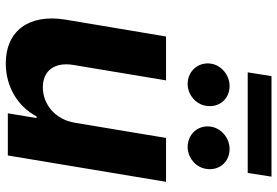

<svg xmlns="http://www.w3.org/2000/svg" viewBox="-167 -782 956 662"><g transform="rotate(90 311.0 -451.0)"><path d="M403.4 -232.2C391.7 -159.1 335.6 -120.7 281.2 -120.7C223.7 -120.7 193.5 -160.9 203.8 -225.1L257.1 -545.5H105.8L47.6 -198.2C27 -70.7 88.4 7.1 198.2 7.1C280.2 7.1 347.7 -35.2 381.4 -99.1H387.1L370.7 0H516L606.9 -545.5H455.6ZM199.6 -701.3C192.5 -657.7 224.4 -620 269.5 -620C306.5 -620 339.8 -648.4 344.8 -683.2C352.3 -728 322.1 -764.6 276.3 -764.6C239.7 -764.6 205.6 -737.2 199.6 -701.3ZM229.4 -827.1H576.3L589.1 -909.1H242.5ZM416.9 -701.3C409.4 -657 441.8 -620 486.9 -620C523.8 -620 557.2 -648.4 562.1 -683.2C569.6 -728 539.4 -764.6 493.6 -764.6C457 -764.6 422.9 -737.2 416.9 -701.3Z"/></g></svg>

Font: Margiela Sans
Style: Bold Italic
Weight: 700
Italic angle: -9.39999°
Designer: Stefan Endress, Andreas Faust
Version: Version 1.100;FEAKit 1.0